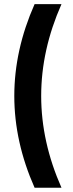

<svg xmlns="http://www.w3.org/2000/svg" viewBox="-20 -718 352 924"><path d="M275.9 -698.2Q178.2 -477.5 178.2 -256.3Q178.2 -35.2 275.9 185.5H146.5Q48.8 -35.2 48.8 -256.3Q48.8 -477.5 146.5 -698.2Z"/></svg>

Font: SansationBold
Style: Bold
Weight: 700
Designer: Bernd Montag
Version: Version 1.301